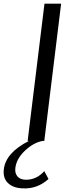

<svg xmlns="http://www.w3.org/2000/svg" viewBox="-76 -770 354 1049"><path d="M166 165 189 208Q127 264 46 259Q-5 257 -33 229.5Q-61 202 -55 154Q-44 64 82 0H75L167 -750H258L166 0H157Q107 9 60.5 53Q14 97 8 147Q4 176 19.5 194Q35 212 66 212Q124 212 166 165Z"/></svg>

Font: Orkney
Style: Italic
Weight: 400
Italic angle: -7°
Designer: Samuel Oakes and Alfredo Marco Pradil
Foundry: Alfredo Marco Pradil
Version: 1.0; ttfautohint (v1.5)